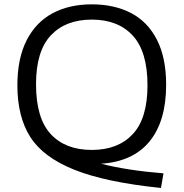

<svg xmlns="http://www.w3.org/2000/svg" viewBox="-20 -770 866 906"><path d="M456.5 2.5Q579 34 751.5 48L739.5 117Q478 90 330.8 31Q183.5 -28 122.8 -123.8Q62 -219.5 62 -367.5Q62 -494.5 105.8 -580Q149.5 -665.5 228.2 -707.5Q307 -749.5 413 -749.5Q519.5 -749.5 598.2 -708.5Q677 -667.5 720.5 -582.5Q764 -497.5 764 -370Q764 -198.5 685.8 -102.8Q607.5 -7 456.5 2.5ZM413 -62.5Q537 -62.5 606.5 -137Q676 -211.5 676 -367.5Q676 -526.5 606.5 -602Q537 -677.5 413 -677.5Q289.5 -677.5 219.8 -603Q150 -528.5 150 -372.5Q150 -212.5 219.2 -137.5Q288.5 -62.5 413 -62.5Z"/></svg>

Font: Encode Sans Expanded
Style: Regular
Weight: 400
Width: 7
Designer: Multiple Designers
Foundry: Impallari Type
Version: Version 2.000